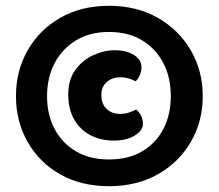

<svg xmlns="http://www.w3.org/2000/svg" viewBox="-20 -639 753 661"><path d="M35 -308Q35 -395 75 -465.5Q115 -536 187 -577.5Q259 -619 355 -619Q451 -619 523.5 -577.5Q596 -536 637 -465.5Q678 -395 678 -308Q678 -221 637 -150.5Q596 -80 523.5 -39Q451 2 355 2Q259 2 187 -39Q115 -80 75 -150.5Q35 -221 35 -308ZM355 -529Q289 -529 241.5 -500Q194 -471 168 -421.5Q142 -372 142 -308Q142 -244 168 -195Q194 -146 241.5 -118Q289 -90 355 -90Q422 -90 469.5 -118Q517 -146 542.5 -195Q568 -244 568 -308Q568 -372 542.5 -421.5Q517 -471 469.5 -500Q422 -529 355 -529ZM394 -373Q367 -373 348 -357Q329 -341 329 -312Q329 -281 347 -264Q365 -247 393 -247Q412 -247 425.5 -252Q439 -257 449 -262Q472 -242 472 -212Q472 -190 444 -172.5Q416 -155 372 -155Q327 -155 291.5 -173.5Q256 -192 235.5 -227.5Q215 -263 215 -313Q215 -365 239.5 -398.5Q264 -432 301 -449Q338 -466 375 -466Q416 -466 441.5 -449.5Q467 -433 467 -408Q467 -393 461.5 -380.5Q456 -368 447 -359Q438 -364 424.5 -368.5Q411 -373 394 -373Z"/></svg>

Font: Baloo Tamma 2 ExtraBold
Style: Regular
Weight: 800
Designer: Divya Kowshik, Shuchita Grover and Ek Type
Foundry: Ek Type
Version: Version 1.700